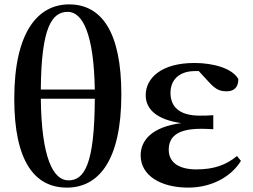

<svg xmlns="http://www.w3.org/2000/svg" viewBox="-20 -839 1151 875"><path d="M285 16C428 16 533 -105 533 -409C533 -693 443 -819 295 -819C155 -819 45 -697 45 -389C45 -105 137 16 285 16ZM292 -17C222 -17 169 -121 166 -389H412C411 -89 364 -17 292 -17ZM166 -431C168 -716 217 -785 289 -785C357 -785 408 -682 412 -431Z M838 16C946 16 1035 -35 1078 -106L1060 -128C1010 -87 955 -67 875 -67C788 -67 749 -104 749 -156C749 -212 783 -252 896 -252C908 -252 921 -252 952 -250V-314C927 -312 911 -312 891 -312C794 -312 757 -355 757 -416C757 -477 799 -515 868 -515H886L931 -466C966 -427 986 -423 1015 -423C1048 -423 1067 -444 1066 -479C1039 -527 954 -552 866 -552C715 -552 644 -483 644 -405C644 -343 692 -294 806 -278C670 -260 621 -198 621 -131C621 -38 714 16 838 16Z"/></svg>

Font: Noto Serif CJK KR
Style: Bold
Weight: 700
Designer: Ryoko NISHIZUKA 西塚涼子 (kana & ideographs); Frank Grießhammer (Latin, Greek & Cyrillic); Wenlong ZHANG 张文龙 (bopomofo); San
Foundry: Adobe
Version: Version 2.001;hotconv 1.1.0;makeotfexe 2.6.0